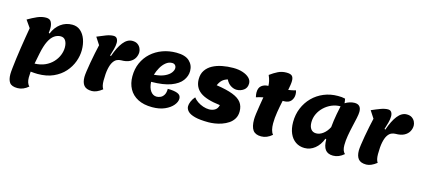

<svg xmlns="http://www.w3.org/2000/svg" viewBox="-67 -1267 4460 2035"><g transform="rotate(15 2163.0 -249.5)"><path d="M165 199Q101 199 78 167Q55 135 55 75Q55 53 60 7Q65 -39 72.5 -98.5Q80 -158 90 -222Q100 -286 109.5 -345Q119 -404 127 -448L71 -528Q124 -559 171.5 -580Q219 -601 267 -601Q309 -601 324 -572.5Q339 -544 339 -506Q339 -495 338 -481.5Q337 -468 335 -453L345 -448Q374 -520 429 -560.5Q484 -601 555 -601Q609 -601 646 -568.5Q683 -536 702 -483Q721 -430 721 -366Q721 -304 697.5 -239.5Q674 -175 626 -121Q578 -67 505 -34Q432 -1 332 -1Q313 -1 295 -2.5Q277 -4 256 -6Q253 28 253 59Q253 89 260.5 112.5Q268 136 284 150Q228 199 165 199ZM274 -99Q339 -101 388.5 -123.5Q438 -146 472 -182.5Q506 -219 523 -262Q540 -305 540 -346Q540 -392 522 -421Q504 -450 468 -450Q431 -450 398.5 -427.5Q366 -405 340.5 -354Q315 -303 297 -215Z M934 25Q873 25 847 -7Q821 -39 821 -99Q821 -120 827 -163.5Q833 -207 842.5 -260.5Q852 -314 863 -368Q874 -422 884 -464L832 -544Q884 -567 928.5 -583.5Q973 -600 1008 -600Q1034 -600 1046 -582Q1058 -564 1058 -536Q1058 -504 1047 -464.5Q1036 -425 1025 -390L1035 -385Q1070 -488 1114.5 -544Q1159 -600 1214 -600Q1250 -600 1272 -584.5Q1294 -569 1304.5 -546.5Q1315 -524 1315 -503Q1315 -470 1298.5 -439.5Q1282 -409 1246 -389.5Q1210 -370 1151 -370Q1128 -370 1106 -360Q1084 -350 1066 -322.5Q1048 -295 1037.5 -245Q1027 -195 1027 -115Q1027 -53 1048 -24Q986 25 934 25Z M1596 25Q1503 25 1439 -8Q1375 -41 1342.5 -100.5Q1310 -160 1310 -238Q1310 -319 1339.5 -385.5Q1369 -452 1422 -500Q1475 -548 1545.5 -574Q1616 -600 1698 -600Q1795 -600 1841 -557Q1887 -514 1887 -449Q1887 -393 1850.5 -343.5Q1814 -294 1733 -263.5Q1652 -233 1517 -232Q1520 -168 1546.5 -131.5Q1573 -95 1613 -95Q1633 -95 1655 -104.5Q1677 -114 1692 -138.5Q1707 -163 1707 -206Q1775 -206 1814 -191Q1853 -176 1853 -137Q1853 -101 1822 -63.5Q1791 -26 1733.5 -0.5Q1676 25 1596 25ZM1526 -312Q1599 -318 1643 -339Q1687 -360 1707 -387Q1727 -414 1727 -437Q1727 -457 1715 -470Q1703 -483 1681 -483Q1645 -483 1614 -458Q1583 -433 1560.5 -393.5Q1538 -354 1526 -312Z M2215 25Q2121 25 2065.5 10.5Q2010 -4 1986 -29Q1962 -54 1962 -84Q1962 -107 1974.5 -137Q1987 -167 2011 -194Q2028 -171 2056.5 -151.5Q2085 -132 2119 -120.5Q2153 -109 2185 -109Q2220 -109 2248 -125.5Q2276 -142 2285 -182Q2131 -200 2064 -250.5Q1997 -301 1997 -391Q1997 -448 2024 -488Q2051 -528 2096.5 -552.5Q2142 -577 2200.5 -588.5Q2259 -600 2322 -600Q2381 -600 2427 -584.5Q2473 -569 2499 -543Q2525 -517 2525 -483Q2525 -435 2490.5 -410Q2456 -385 2412 -385Q2382 -385 2349 -405Q2316 -425 2296 -467Q2259 -456 2237 -435.5Q2215 -415 2198 -377Q2312 -360 2379 -334Q2446 -308 2475.5 -268.5Q2505 -229 2505 -171Q2505 -125 2484.5 -91Q2464 -57 2431 -35Q2398 -13 2359 0.5Q2320 14 2282 19.5Q2244 25 2215 25Z M2792 25Q2728 25 2701 -13Q2674 -51 2674 -129Q2674 -151 2679 -191.5Q2684 -232 2692.5 -282Q2701 -332 2709 -381Q2688 -377 2668.5 -372Q2649 -367 2632 -361Q2628 -376 2626.5 -391Q2625 -406 2625 -413Q2625 -465 2655.5 -488.5Q2686 -512 2729 -512Q2729 -535 2723 -563Q2717 -591 2702 -625Q2744 -656 2786 -677Q2828 -698 2879 -698Q2923 -698 2940 -681.5Q2957 -665 2957 -627Q2957 -608 2953 -582Q2949 -556 2943 -525Q2965 -528 2985 -532.5Q3005 -537 3024 -542Q3028 -531 3029.5 -519.5Q3031 -508 3031 -497Q3031 -457 3006.5 -427.5Q2982 -398 2931 -398H2916Q2902 -334 2891 -267Q2880 -200 2880 -142Q2880 -103 2887.5 -72.5Q2895 -42 2911 -24Q2855 25 2792 25Z M3268 25Q3212 25 3169.5 -4Q3127 -33 3104 -86Q3081 -139 3081 -210Q3081 -293 3110.5 -364Q3140 -435 3192.5 -488Q3245 -541 3316 -570.5Q3387 -600 3470 -600Q3494 -600 3511.5 -598.5Q3529 -597 3549 -592Q3555 -564 3556 -543Q3579 -558 3607 -566.5Q3635 -575 3659 -575Q3732 -575 3732 -496Q3732 -470 3722.5 -425.5Q3713 -381 3700.5 -327.5Q3688 -274 3678.5 -218.5Q3669 -163 3669 -115Q3669 -50 3700 -24Q3644 25 3581 25Q3523 25 3495.5 -11Q3468 -47 3468 -123L3458 -128Q3431 -56 3380.5 -15.5Q3330 25 3268 25ZM3347 -157Q3386 -157 3423 -185Q3460 -213 3485 -262Q3489 -301 3493.5 -335.5Q3498 -370 3505.5 -409Q3513 -448 3524 -501Q3473 -501 3427.5 -481.5Q3382 -462 3346 -428Q3310 -394 3289.5 -350.5Q3269 -307 3269 -259Q3269 -210 3289.5 -183.5Q3310 -157 3347 -157Z M3945 25Q3884 25 3858 -7Q3832 -39 3832 -99Q3832 -120 3838 -163.5Q3844 -207 3853.5 -260.5Q3863 -314 3874 -368Q3885 -422 3895 -464L3843 -544Q3895 -567 3939.5 -583.5Q3984 -600 4019 -600Q4045 -600 4057 -582Q4069 -564 4069 -536Q4069 -504 4058 -464.5Q4047 -425 4036 -390L4046 -385Q4081 -488 4125.5 -544Q4170 -600 4225 -600Q4261 -600 4283 -584.5Q4305 -569 4315.5 -546.5Q4326 -524 4326 -503Q4326 -470 4309.5 -439.5Q4293 -409 4257 -389.5Q4221 -370 4162 -370Q4139 -370 4117 -360Q4095 -350 4077 -322.5Q4059 -295 4048.5 -245Q4038 -195 4038 -115Q4038 -53 4059 -24Q3997 25 3945 25Z"/></g></svg>

Font: Lemon
Style: Regular
Weight: 400
Designer: Eduardo Rodriguez Tunni
Foundry: Eduardo Rodriguez Tunni
Version: Version 1.003; ttfautohint (v1.8.4.7-5d5b);gftools[0.9.24]